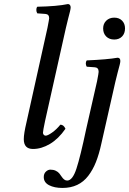

<svg xmlns="http://www.w3.org/2000/svg" viewBox="-20 -718 631 938"><path d="M301.8 -581.1 200.2 -127Q189.9 -78.6 189.9 -69.8Q189.9 -64 193.6 -59.6Q197.3 -55.2 203.1 -55.2Q212.9 -55.2 234.4 -70.3Q255.9 -85.4 274.9 -108.9Q291 -108.9 299.8 -88.9Q265.6 -39.6 224.1 -14.9Q182.6 9.8 141.1 9.8Q96.2 9.8 96.2 -38.1Q96.2 -64.5 108.9 -118.2L211.9 -582Q220.2 -624.5 220.2 -628.9Q220.2 -648.4 202.1 -649.9L162.1 -652.8Q157.7 -659.7 157.5 -669.2Q157.2 -678.7 162.1 -685.1Q259.3 -687 312 -698.2Q317.9 -698.2 321.5 -693.8Q325.2 -689.5 325.2 -682.1Q325.2 -675.8 322.3 -663.3Q319.3 -650.9 313 -627.2Q306.6 -603.5 301.8 -581.1ZM543.9 -319.8 475.1 -16.1Q463.9 35.6 448.7 73.7Q433.6 111.8 411.1 141.1Q388.7 170.4 357.2 185.3Q325.7 200.2 285.2 200.2Q245.6 200.2 219.7 186.8Q193.8 173.3 193.8 147Q193.8 130.4 204.1 120.6Q214.4 110.8 226.1 110.8Q241.2 110.8 252.4 116.2Q263.7 121.6 270 129.6Q276.4 137.7 281.5 145.5Q286.6 153.3 293.2 158.7Q299.8 164.1 308.1 164.1Q334.5 164.1 353.5 105.7Q372.6 47.4 400.9 -86.9L454.1 -320.8Q461.9 -360.8 461.9 -367.2Q461.9 -387.7 443.8 -389.2L403.8 -392.1Q399.4 -398.9 399.2 -407.7Q398.9 -416.5 403.8 -422.9Q504.9 -427.2 554.2 -436Q567.9 -436 567.9 -419.9Q567.9 -413.6 564.7 -401.1Q561.5 -388.7 555.2 -365.2Q548.8 -341.8 543.9 -319.8ZM483.9 -579.1Q483.9 -602.1 499 -616.9Q514.2 -631.8 538.1 -631.8Q562 -631.8 576.4 -617.2Q590.8 -602.5 590.8 -579.1Q590.8 -554.7 576.4 -539.8Q562 -524.9 538.1 -524.9Q513.7 -524.9 498.8 -539.8Q483.9 -554.7 483.9 -579.1Z"/></svg>

Font: Common Serif Medium
Style: Italic
Weight: 500
Italic angle: -12°
Designer: Philipp H. Poll, Khaled Hosny
Foundry: Stefan Peev, Context Ltd.
Version: Version 1.026